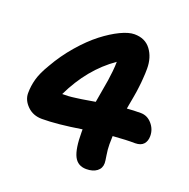

<svg xmlns="http://www.w3.org/2000/svg" viewBox="-129 -851 957 973"><g transform="rotate(20 350.0 -365.0)"><path d="M437 -2Q390.6 -2 370.8 -41.3Q351.1 -80.6 351.1 -169.9V-185.1Q220.7 -164.1 139.2 -164.1Q91.3 -164.1 60.1 -194.8Q28.8 -225.6 28.8 -263.2Q28.8 -301.3 39.3 -339.6Q49.8 -377.9 80.1 -428.2Q117.7 -494.6 168 -552.7Q218.3 -610.8 266.6 -648.2Q314.9 -685.5 359.1 -706.8Q403.3 -728 434.1 -728Q492.2 -728 522.7 -687Q553.2 -646 553.2 -585.9Q553.2 -572.8 552.7 -559.8Q552.2 -546.9 551 -532.7Q549.8 -518.6 549.1 -508.5Q548.3 -498.5 546.1 -482.4Q543.9 -466.3 543 -458.7Q542 -451.2 538.8 -433.1Q535.6 -415 534.7 -409.9Q533.7 -404.8 530 -384.5Q526.4 -364.3 525.9 -360.8Q560.5 -363.8 600.1 -363.8Q635.3 -363.8 660.2 -335.4Q685.1 -307.1 685.1 -270Q685.1 -243.2 670.7 -226.8Q656.2 -210.4 626 -210Q580.6 -210.9 505.9 -205.1Q504.9 -190.9 504.9 -161.1Q504.9 -133.3 510 -103Q515.1 -72.8 515.1 -62Q515.1 -34.2 493.7 -18.1Q472.2 -2 437 -2ZM397 -565.9Q269 -477.1 192.9 -317.9Q210 -317.9 226.6 -318.8Q243.2 -319.8 263.9 -322.8Q284.7 -325.7 295.2 -327.1Q305.7 -328.6 332.8 -333.3Q359.9 -337.9 366.2 -338.9Q368.7 -354 376.5 -398.7Q384.3 -443.4 387.5 -462.9Q390.6 -482.4 393.8 -512.9Q397 -543.5 397 -565.9Z"/></g></svg>

Font: Shantell Sans Bouncy
Style: Bold
Weight: 700
Designer: Stephen Nixon, Anya Danilova, Shantell Martin
Foundry: Arrow Type
Version: Version 1.006;[9816181b4]